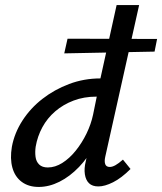

<svg xmlns="http://www.w3.org/2000/svg" viewBox="-20 -731 641 759"><path d="M133 8Q93 8 66 -12Q39 -32 29 -68Q19 -104 27 -151Q37 -205 68.5 -254Q100 -303 147.5 -340Q195 -377 253.5 -399Q312 -421 377 -421L441 -711H530L396 -111Q392 -93 396 -82Q400 -71 414 -71Q424 -71 436.5 -78Q449 -85 466 -100L496 -63Q460 -27 427 -10.5Q394 6 369 6Q345 6 332 -6.5Q319 -19 315.5 -42Q312 -65 319 -93L352 -243L399 -277Q384 -214 356.5 -161.5Q329 -109 292.5 -71Q256 -33 215 -12.5Q174 8 133 8ZM169 -69Q198 -69 226.5 -87Q255 -105 279.5 -135.5Q304 -166 322 -203Q340 -240 348 -278L369 -381L414 -349H361Q312 -349 271 -333.5Q230 -318 198.5 -291Q167 -264 147.5 -228Q128 -192 121 -151Q118 -130 120.5 -111Q123 -92 135 -80.5Q147 -69 169 -69ZM247 -578 601 -577 591 -527 234 -520Z"/></svg>

Font: Ysabeau SemiBold
Style: Italic
Weight: 600
Italic angle: -12°
Designer: Christian Thalmann (Catharsis Fonts)
Version: Version 2.002